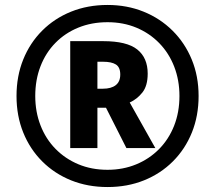

<svg xmlns="http://www.w3.org/2000/svg" viewBox="-20 -744 867 774"><path d="M263.1 -147.2V-578.1H396Q491.4 -578.1 533.4 -544.5Q575.4 -511 575.4 -447.2Q575.4 -397.8 553.8 -370.9Q532.3 -344 502.9 -330.8L606.1 -147.2H489.5L407.2 -309.8H372.7V-147.2ZM395.2 -386.4Q428.1 -386.4 446.5 -400.6Q464.8 -414.8 464.8 -443.4Q464.8 -472.9 447.3 -484Q429.7 -495.1 395.5 -495.1H372.7V-386.4ZM413.6 10Q333.6 10 266.6 -17Q199.6 -44 150.1 -93.5Q100.6 -143 73.6 -210Q46.6 -277 46.6 -357Q46.6 -437 73.6 -504Q100.6 -571 150.1 -620.5Q199.6 -670 266.6 -697Q333.6 -724 413.6 -724Q492 -724 558.8 -697Q625.6 -670 675.5 -620.5Q725.4 -571 753 -504Q780.6 -437 780.6 -357Q780.6 -277 753.6 -210Q726.6 -143 677.1 -93.5Q627.6 -44 560.6 -17Q493.6 10 413.6 10ZM413.6 -59.5Q475.7 -59.5 528.7 -81.3Q581.6 -103 621 -142.8Q660.3 -182.5 681.9 -237.1Q703.4 -291.7 703.4 -357Q703.4 -420.8 682.3 -475.3Q661.1 -529.9 622.3 -569.8Q583.6 -609.8 530.4 -632.2Q477.3 -654.5 413.6 -654.5Q349.2 -654.5 295.9 -632.7Q242.5 -611 203.5 -571.2Q164.4 -531.5 143.3 -476.9Q122.1 -422.3 122.1 -357Q122.1 -293.2 143.3 -238.7Q164.4 -184.1 203.5 -144.2Q242.5 -104.2 295.9 -81.8Q349.2 -59.5 413.6 -59.5Z"/></svg>

Font: Noto Sans Meetei Mayek
Style: Regular
Weight: 400
Designer: Monotype Design Team and Neelakash Kshetrimayum
Foundry: Monotype Imaging Inc.
Version: Version 2.002